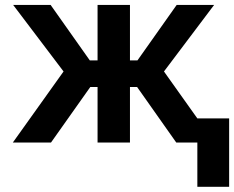

<svg xmlns="http://www.w3.org/2000/svg" viewBox="-20 -565 928 761"><path d="M30.8 0 231.9 -281.7 32.2 -545.4H180.7L335.9 -325.7H366.7V-545.4H495.1V-325.7H524.9L680.2 -545.4H828.6L629.9 -281.7L762.2 -95.7H888.2V175.3H762.2V0H678.7L523.4 -220.2H495.1V0H366.7V-220.2H337.9L182.1 0Z"/></svg>

Font: Interop SemBd
Style: Regular
Weight: 600
Designer: Rasmus Andersson, Google, Jang Haemin
Foundry: jhaemin
Version: Version 1.007